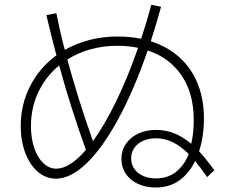

<svg xmlns="http://www.w3.org/2000/svg" viewBox="-20 -791 978 827"><path d="M502.9 -106.4Q502.9 -142.6 522.2 -171.1Q541.5 -199.7 575.4 -215.6Q609.4 -231.4 652.3 -231.4Q693.4 -231.4 730.5 -216.8Q767.6 -202.1 803.7 -171.4Q814.5 -217.3 814.5 -275.4Q814.5 -387.7 762.7 -465.1Q710.9 -542.5 616.2 -573.7Q557.6 -404.3 490.2 -279.8Q422.9 -155.3 353.8 -88.4Q284.7 -21.5 220.7 -21.5Q177.7 -21.5 143.3 -50.8Q108.9 -80.1 89.1 -131.8Q69.3 -183.6 69.3 -248Q69.3 -341.3 109.9 -420.4Q150.4 -499.5 223.1 -552.7Q207 -611.3 179.7 -725.6L222.7 -734.4Q241.2 -641.6 259.3 -576.2Q308.1 -604 365.5 -618.9Q422.9 -633.8 486.3 -633.8Q539.1 -633.8 587.9 -624Q611.3 -694.3 631.8 -770.5L673.8 -761.7Q655.8 -696.3 629.4 -613.3Q701.2 -590.3 752.7 -544.2Q804.2 -498 831.3 -431.2Q858.4 -364.3 858.4 -281.2Q858.4 -204.1 837.4 -139.2Q865.7 -109.4 903.3 -57.6L872.1 -28.3Q843.8 -69.3 820.3 -97.2Q794.9 -44.4 752.4 -13.9Q710 16.6 650.4 16.6Q607.4 16.6 574 1Q540.5 -14.6 521.7 -42.7Q502.9 -70.8 502.9 -106.4ZM222.7 -64.5Q280.3 -64.5 350.1 -145.5Q283.7 -329.1 234.9 -509.3Q177.2 -461.9 145.3 -394.5Q113.3 -327.1 113.3 -248Q113.3 -195.8 127.4 -153.8Q141.6 -111.8 166.7 -88.1Q191.9 -64.5 222.7 -64.5ZM380.4 -183.1Q431.2 -253.4 481.2 -356.4Q531.2 -459.5 574.7 -585Q533.2 -593.8 484.4 -593.8Q424.3 -593.8 369.9 -578.6Q315.4 -563.5 270 -534.7Q314.9 -368.2 380.4 -183.1ZM651.4 -22.5Q702.1 -22.5 737.8 -50.5Q773.4 -78.6 793 -127.4Q757.3 -162.6 723.1 -179Q689 -195.3 651.4 -195.3Q620.1 -195.3 595.9 -184.3Q571.8 -173.3 558.3 -153.6Q544.9 -133.8 544.9 -108.4Q544.9 -83.5 558.3 -64Q571.8 -44.4 595.9 -33.4Q620.1 -22.5 651.4 -22.5Z"/></svg>

Font: Pretendard ExtraLight
Style: Regular
Weight: 200
Designer: Base glyphs from Inter by Rasmus Andersson; Hangeul glyphs from Noto Sans CJK(Source Han Sans) by Jang Soo-young and Kan
Foundry: Kil Hyung-jin
Version: Version 1.309